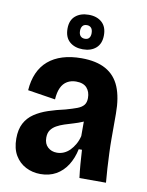

<svg xmlns="http://www.w3.org/2000/svg" viewBox="-85 -802 672 876"><g transform="rotate(10 251.0 -364.0)"><path d="M163 13Q126 13 95 -3Q64 -19 45.5 -50Q27 -81 27 -128Q27 -170 42 -198.5Q57 -227 84.5 -245.5Q112 -264 148 -276Q184 -288 225 -297Q257 -306 277 -313.5Q297 -321 307 -333Q317 -345 317 -366Q317 -395 301 -413Q285 -431 251 -431Q228 -431 210 -420.5Q192 -410 182 -388.5Q172 -367 170 -334L42 -354Q45 -399 60.5 -434Q76 -469 103.5 -492.5Q131 -516 169.5 -528Q208 -540 257 -540Q326 -540 370 -515.5Q414 -491 434.5 -442Q455 -393 455 -318V-201Q455 -170 456.5 -135Q458 -100 460 -65.5Q462 -31 465 0H342Q338 -31 335.5 -63Q333 -95 331 -129H316Q307 -86 286.5 -54Q266 -22 235 -4.5Q204 13 163 13ZM220 -96Q237 -96 252 -102.5Q267 -109 279.5 -121.5Q292 -134 302 -151.5Q312 -169 317 -190V-277L344 -276Q331 -263 312 -255Q293 -247 272.5 -241Q252 -235 232 -228.5Q212 -222 196 -213Q180 -204 170.5 -190.5Q161 -177 161 -155Q161 -127 178 -111.5Q195 -96 220 -96ZM255 -581Q217 -581 193.5 -601.5Q170 -622 170 -662Q170 -701 193.5 -721Q217 -741 255 -741Q293 -741 316 -720.5Q339 -700 339 -661Q339 -622 316 -601.5Q293 -581 255 -581ZM256 -630Q269 -630 275.5 -638Q282 -646 282 -660Q282 -677 274.5 -685Q267 -693 255 -693Q241 -693 234.5 -684.5Q228 -676 228 -662Q228 -646 235.5 -638Q243 -630 256 -630Z"/></g></svg>

Font: Bricolage Grotesque 36pt SemiCondensed
Style: Bold
Weight: 700
Width: 4
Designer: Mathieu Triay
Foundry: Atelier Triay
Version: Version 1.001;gftools[0.9.33.dev8+g029e19f]